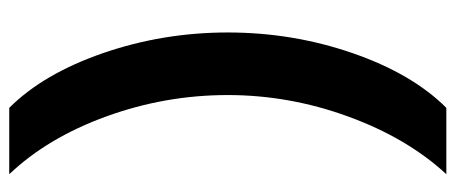

<svg xmlns="http://www.w3.org/2000/svg" viewBox="-298 -484 962 405"><g transform="rotate(90 182.5 -281.0)"><path d="M48 -281Q48 -418 91.5 -544Q135 -670 207 -742H347Q271 -660 225.5 -535.5Q180 -411 180 -281Q180 -149 225 -25Q270 99 347 180H207Q135 108 91.5 -18Q48 -144 48 -281Z"/></g></svg>

Font: Metropolitano
Style: Bold
Weight: 700
Designer: Fonts by Alex Slobzheninov & Chris M. Simpson / Changes by Cristiano Sobral
Foundry: Fonts by Alex Slobzheninov & Chris M. Simpson / Changes by Cristiano Sobral
Version: Version 1.00;August 30, 2020;FontCreator 13.0.0.2681 64-bit